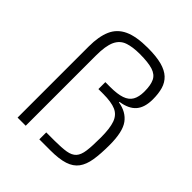

<svg xmlns="http://www.w3.org/2000/svg" viewBox="-204 -884 1018 1018"><g transform="rotate(45 305.0 -375.0)"><path d="M92 0V-534Q92 -608 113 -656Q134 -704 183.5 -727Q233 -750 319 -750Q383 -750 424 -739Q465 -728 488.5 -706Q512 -684 521.5 -651.5Q531 -619 531 -576Q531 -515 503 -482.5Q475 -450 415 -441V-437Q477 -427 508.5 -384Q540 -341 540 -242Q540 -175 532.5 -129Q525 -83 504 -54.5Q483 -26 443 -13Q403 0 338 0H255V-52H318Q371 -52 403.5 -57.5Q436 -63 452.5 -81Q469 -99 474 -136Q479 -173 479 -237Q479 -306 465.5 -343.5Q452 -381 418.5 -395.5Q385 -410 324 -410H288V-462H324Q378 -462 410 -473Q442 -484 456 -508.5Q470 -533 470 -574Q470 -621 457 -648Q444 -675 409.5 -686Q375 -697 312 -697Q258 -697 222.5 -684.5Q187 -672 170 -635.5Q153 -599 153 -526V0Z"/></g></svg>

Font: Saira Thin Light
Style: Regular
Weight: 300
Version: Version 1.101